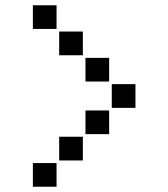

<svg xmlns="http://www.w3.org/2000/svg" viewBox="-20 -715 640 730"><path d="M106 -695Q105 -695 105 -695Q105 -695 105 -694V-606Q105 -605 105 -605Q105 -605 106 -605H194Q195 -605 195 -605Q195 -605 195 -606V-694Q195 -695 195 -695Q195 -695 194 -695ZM206 -595Q205 -595 205 -595Q205 -595 205 -594V-506Q205 -505 205 -505Q205 -505 206 -505H294Q295 -505 295 -505Q295 -505 295 -506V-594Q295 -595 295 -595Q295 -595 294 -595ZM306 -495Q305 -495 305 -495Q305 -495 305 -494V-406Q305 -405 305 -405Q305 -405 306 -405H394Q395 -405 395 -405Q395 -405 395 -406V-494Q395 -495 395 -495Q395 -495 394 -495ZM406 -395Q405 -395 405 -395Q405 -395 405 -394V-306Q405 -305 405 -305Q405 -305 406 -305H494Q495 -305 495 -305Q495 -305 495 -306V-394Q495 -395 495 -395Q495 -395 494 -395ZM306 -295Q305 -295 305 -295Q305 -295 305 -294V-206Q305 -205 305 -205Q305 -205 306 -205H394Q395 -205 395 -205Q395 -205 395 -206V-294Q395 -295 395 -295Q395 -295 394 -295ZM206 -195Q205 -195 205 -195Q205 -195 205 -194V-106Q205 -105 205 -105Q205 -105 206 -105H294Q295 -105 295 -105Q295 -105 295 -106V-194Q295 -195 295 -195Q295 -195 294 -195ZM106 -95Q105 -95 105 -95Q105 -95 105 -94V-6Q105 -5 105 -5Q105 -5 106 -5H194Q195 -5 195 -5Q195 -5 195 -6V-94Q195 -95 195 -95Q195 -95 194 -95Z"/></svg>

Font: Doto Black
Style: Regular
Weight: 900
Version: Version 1.000